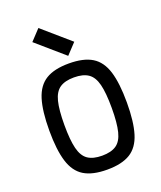

<svg xmlns="http://www.w3.org/2000/svg" viewBox="-161 -983 922 1098"><g transform="rotate(-20 300.0 -434.0)"><path d="M300 14Q211 14 159.5 -17.5Q108 -49 86 -120.5Q64 -192 64 -309Q64 -427 86 -498Q108 -569 159.5 -600.5Q211 -632 300 -632Q389 -632 440.5 -600.5Q492 -569 514 -498Q536 -427 536 -309Q536 -192 514 -120.5Q492 -49 440.5 -17.5Q389 14 300 14ZM300 -71Q355 -71 386.5 -92.5Q418 -114 431 -166Q444 -218 444 -309Q444 -401 431 -452.5Q418 -504 386.5 -525.5Q355 -547 300 -547Q245 -547 213.5 -525.5Q182 -504 169 -452.5Q156 -401 156 -309Q156 -218 169 -166Q182 -114 213.5 -92.5Q245 -71 300 -71ZM312 -674 146 -818 206 -882 372 -738Z"/></g></svg>

Font: Victor Mono SemiBold
Style: Regular
Weight: 600
Monospace: yes
Designer: Rune Bjørnerås
Version: Version 1.561;gftools[0.9.30]